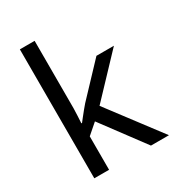

<svg xmlns="http://www.w3.org/2000/svg" viewBox="-182 -870 897 980"><g transform="rotate(-30 267.0 -380.0)"><path d="M172 -363Q172 -347 170.5 -321Q169 -295 168 -276H172Q178 -284 190 -299Q202 -314 214.5 -329.5Q227 -345 236 -355L407 -536H510L293 -307L525 0H419L233 -250L172 -197V0H85V-760H172Z"/></g></svg>

Font: Noto Sans Khojki
Style: Regular
Weight: 400
Designer: Monotype Design Team
Foundry: Monotype Imaging Inc.
Version: Version 2.003; ttfautohint (v1.8.4.7-5d5b)